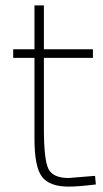

<svg xmlns="http://www.w3.org/2000/svg" viewBox="-20 -683 382 713"><path d="M325 -468H143V-206Q143 -91 159.5 -56.5Q176 -22 235 -22L333 -30L336 2Q270 10 235 10Q164 10 136 -26.5Q108 -63 108 -168V-468H29V-500H108V-663H143V-500H325Z"/></svg>

Font: Titillium Web
Style: Thin
Weight: 200
Version: Version 1.001;PS 57.000;hotconv 1.0.70;makeotf.lib2.5.55311